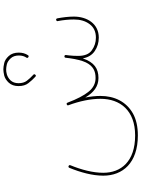

<svg xmlns="http://www.w3.org/2000/svg" viewBox="135 -756 860 1171"><g transform="rotate(-90 565.5 -171.0)"><path d="M79.1 28.3C79.1 146.5 156.2 239.3 324.2 239.3C378.4 239.3 423.3 229 459 209C530.3 168.5 565.4 96.7 565.4 11.2C565.4 -17.6 562 -48.8 555.7 -81.5C586.9 -28.8 624 -1 674.8 -1C731.4 -1 770.5 -25.9 794.4 -96.7C800.3 -64 815.4 -39.6 839.4 -23.4C863.3 -7.3 890.6 1 920.9 1C1007.3 1 1049.3 -72.3 1049.3 -150.9C1049.3 -183.6 1044.9 -218.3 1038.6 -252C1037.6 -256.8 1035.2 -259.3 1031.2 -259.3C1030.8 -259.3 1029.8 -259.3 1028.8 -258.8C1023.9 -257.8 1021.5 -255.4 1021.5 -251.5C1021.5 -251 1021.5 -250 1022 -249C1028.3 -215.3 1031.7 -182.6 1031.7 -150.9C1031.7 -112.3 1022.5 -80.6 1003.4 -55.2C984.4 -29.3 956.5 -16.6 920.9 -16.6C892.1 -16.6 866.7 -24.9 843.8 -41.5C820.8 -57.6 809.6 -85.4 809.6 -124.5C809.6 -143.6 810.5 -161.6 812.5 -179.7C813.5 -186 814.5 -192.4 814.9 -199.2V-200.7C814.9 -205.1 812.5 -208 807.6 -208.5H806.2C801.8 -208.5 798.8 -206.1 798.3 -201.2C796.9 -191.4 795.9 -183.1 795.4 -176.8C789.1 -133.8 780.8 -101.1 770 -78.1C748 -32.7 716.3 -18.6 674.8 -18.6C642.1 -18.6 614.3 -32.7 591.8 -60.5C568.8 -88.4 546.4 -131.3 524.4 -189.5C522.9 -193.4 521 -195.3 517.6 -195.3C516.6 -195.3 515.1 -194.8 513.7 -194.3C509.8 -192.9 507.8 -190.9 507.8 -187.5C507.8 -186.5 508.3 -185.1 508.8 -183.6C533.7 -116.7 547.9 -48.8 547.9 11.2C547.9 130.9 477.5 222.7 324.2 222.7C165 222.7 96.7 136.2 96.7 28.3C96.7 -34.7 115.2 -105 142.6 -171.9C143.1 -173.3 143.6 -174.8 143.6 -176.3C143.6 -179.2 141.6 -181.6 138.2 -183.1C136.7 -183.6 135.3 -184.1 133.8 -184.1C130.9 -184.1 128.4 -182.1 127 -178.7C99.1 -110.8 79.1 -37.6 79.1 28.3ZM625.5 -488.8C625.5 -463.9 631.3 -443.4 643.6 -428.2C655.8 -412.6 668.5 -398.4 682.6 -385.7C685.1 -383.8 687 -382.8 689 -382.8C690.9 -382.8 692.9 -383.8 694.8 -386.2C696.8 -388.7 697.8 -390.6 697.8 -392.6C697.8 -394.5 696.8 -396.5 694.3 -398.4C680.2 -411.1 668.5 -424.3 658.2 -437.5C647.9 -450.7 643.1 -467.8 643.1 -488.8C643.1 -508.8 648.9 -524.9 660.2 -537.1C683.1 -561 710.9 -564 727.1 -564C735.4 -564 746.1 -562.5 758.8 -559.6C771.5 -556.2 783.7 -548.3 794.9 -536.1C806.2 -523.9 812 -507.3 812 -486.8C812 -466.8 807.1 -452.6 799.3 -440.9C797.9 -439 797.4 -437 797.4 -435.1C797.4 -432.6 798.8 -430.2 801.8 -428.7C803.7 -427.2 805.7 -426.8 807.6 -426.8C810.1 -426.8 812.5 -428.2 814 -431.2C824.2 -446.8 829.6 -465.3 829.6 -486.8C829.6 -512.2 822.8 -532.7 809.1 -547.9C795.4 -563 781.2 -572.3 766.1 -575.7C751 -579.1 738.3 -581.1 728 -581.1C717.8 -581.1 704.6 -579.1 689.5 -575.7C674.3 -571.8 659.7 -562.5 646 -547.9C632.3 -532.7 625.5 -513.2 625.5 -488.8Z"/></g></svg>

Font: Mikhak Thin
Style: Regular
Weight: 100
Designer: Amin Abedi
Version: Version 3.2